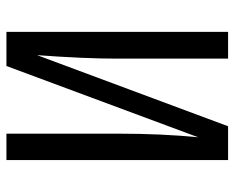

<svg xmlns="http://www.w3.org/2000/svg" viewBox="-86 -642 728 596"><g transform="rotate(-90 278.0 -344.0)"><path d="M477.1 -688V0H394V-345.2Q394 -446.3 404.8 -592.8L184.1 0H79.1V-688H161.1V-341.8Q161.1 -206.1 149.9 -92.8L371.1 -688Z"/></g></svg>

Font: Fira Sans Compressed Book
Style: Regular
Weight: 350
Width: 1
Designer: Carrois Corporate & Edenspiekermann AG
Foundry: Carrois Corporate GbR & Edenspiekermann AG
Version: Version 4.203;PS 004.203;hotconv 1.0.88;makeotf.lib2.5.64775